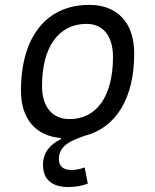

<svg xmlns="http://www.w3.org/2000/svg" viewBox="-20 -547 626 774"><path d="M256.8 207C283.7 207 310.5 202.1 334 193.4L321.3 127.9C304.7 134.3 286.1 138.2 268.1 138.2C234.9 138.2 217.3 123 217.3 94.2C217.3 38.1 270 18.6 321.3 0.5C448.2 -32.2 521 -150.9 521 -331.5C521 -455.1 453.6 -527.3 339.8 -527.3C167 -527.3 64.5 -398.4 64.5 -181.2C64.5 -67.9 124 1.5 225.6 9.3V14.2C181.2 34.7 153.3 69.3 153.3 116.7C153.3 176.8 189 207 256.8 207ZM260.3 -66.9C190.9 -66.9 149.4 -116.2 149.4 -200.2C149.4 -357.4 216.3 -450.7 328.6 -450.7C396.5 -450.7 435.5 -400.9 435.5 -317.4C435.5 -159.7 370.1 -66.9 260.3 -66.9Z"/></svg>

Font: Cascadia Code PL SemiLight
Style: Italic
Weight: 350
Italic angle: -10°
Monospace: yes
Designer: Aaron Bell
Foundry: Saja Typeworks
Version: Version 2404.023